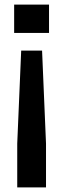

<svg xmlns="http://www.w3.org/2000/svg" viewBox="-20 -620 276 840"><path d="M72.7 -398.6H164.1L181.3 8.2V200H55.4V8.2ZM41.9 -600H194.5V-475.9H41.9Z"/></svg>

Font: Big Shoulders Stencil Thin
Style: Regular
Weight: 100
Designer: Patric King
Foundry: XO Type Co
Version: Version 2.001